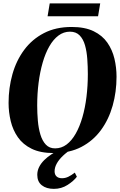

<svg xmlns="http://www.w3.org/2000/svg" viewBox="-20 -916 726 1164"><path d="M306.5 12Q225.5 12 172.2 -14Q119 -40 88.5 -83.8Q58 -127.5 45 -181.8Q32 -236 32 -292Q32 -383.5 55.5 -466.5Q79 -549.5 126.8 -613.8Q174.5 -678 246.2 -715.2Q318 -752.5 414.5 -752.5Q494.5 -752.5 547.5 -726.8Q600.5 -701 630.8 -657.5Q661 -614 673.8 -560.2Q686.5 -506.5 686.5 -451Q686.5 -359 663 -275.5Q639.5 -192 592 -127.2Q544.5 -62.5 473.2 -25.2Q402 12 306.5 12ZM314 -16.5Q352.5 -16.5 383.8 -40Q415 -63.5 439 -105.8Q463 -148 479.5 -204.8Q496 -261.5 504.2 -328.2Q512.5 -395 512.5 -467Q512.5 -512.5 509.2 -558Q506 -603.5 495.5 -641Q485 -678.5 463 -701.2Q441 -724 404 -724Q366 -724 334.5 -700.5Q303 -677 279 -635Q255 -593 238.8 -536.8Q222.5 -480.5 214 -414.2Q205.5 -348 205.5 -276.5Q205.5 -230 209.5 -184Q213.5 -138 225 -100Q236.5 -62 258 -39.2Q279.5 -16.5 314 -16.5ZM306.5 229Q261 229 233.5 207.2Q206 185.5 206 144Q206 119 217.2 96.5Q228.5 74 248.2 54.5Q268 35 293.5 18.5Q319 2 348 -11.5L387 -28L423 -18Q386 5 361.2 28.8Q336.5 52.5 323.8 76Q311 99.5 311 122.5Q311 142.5 322.8 153.5Q334.5 164.5 356 164.5Q376 164.5 394.5 155.5Q413 146.5 433.5 130.5L446 155.5Q426.5 181.5 389.5 205.2Q352.5 229 306.5 229ZM281.5 -895.5H587.5L574.5 -817.5H268.5Z"/></svg>

Font: Merriweather 144pt ExtraBold
Style: Italic
Weight: 800
Italic angle: -7.8°
Version: Version 2.101